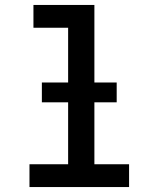

<svg xmlns="http://www.w3.org/2000/svg" viewBox="-20 -755 640 775"><path d="M99 0V-92H255V-643H115V-735H361V-92H501V0ZM451 -342H149V-422H451Z"/></svg>

Font: Zed Mono Semibold Extended
Style: Regular
Weight: 600
Width: 7
Monospace: yes
Designer: Belleve Invis
Foundry: Belleve Invis
Version: Version 1.0.0; ttfautohint (v1.8.4)